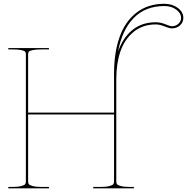

<svg xmlns="http://www.w3.org/2000/svg" viewBox="-20 -1020 1013 1040"><path d="M619.1 -738.8Q643.6 -813 695.6 -856.2Q747.6 -899.4 823.7 -899.4Q849.1 -899.4 875.5 -888.7Q901.9 -877.9 911.1 -877.9Q932.1 -877.9 946.5 -891.4Q960.9 -904.8 960.9 -922.9Q960.9 -948.2 934.8 -967.8Q908.7 -987.3 870.1 -987.3Q767.6 -987.3 704.1 -922.4Q640.6 -857.4 619.1 -738.8ZM24.9 -759.8H245.1V-752.4H207.5Q175.3 -752.4 158 -748.8Q140.6 -745.1 136.5 -740.2Q132.3 -735.4 132.3 -726.6V-410.2H597.7V-620.1Q597.7 -734.9 627.7 -819.3Q657.7 -903.8 719.7 -951.7Q781.7 -999.5 870.1 -999.5Q913.1 -999.5 943.1 -977.1Q973.1 -954.6 973.1 -922.9Q973.1 -898.9 955.1 -882.6Q937 -866.2 911.1 -866.2Q897 -866.2 871.1 -877Q845.2 -887.7 823.7 -887.7Q752.9 -887.7 703.9 -847.4Q654.8 -807.1 632.3 -741.7Q609.9 -676.3 609.9 -591.3V-36.1Q609.9 -27.3 614 -22Q618.2 -16.6 635.5 -12Q652.8 -7.3 685.1 -7.3H705.1V0H484.9V-7.3H522.5Q554.7 -7.3 572 -12Q589.4 -16.6 593.5 -22Q597.7 -27.3 597.7 -36.1V-399.9H132.3V-36.1Q132.3 -27.3 136.5 -22Q140.6 -16.6 158 -12Q175.3 -7.3 207.5 -7.3H245.1V0H24.9V-7.3H44.9Q77.1 -7.3 94.5 -12Q111.8 -16.6 116 -22Q120.1 -27.3 120.1 -36.1V-726.6Q120.1 -735.4 116 -740.2Q111.8 -745.1 94.5 -748.8Q77.1 -752.4 44.9 -752.4H24.9Z"/></svg>

Font: ZnikomitNo24
Style: Thin
Weight: 300
Designer: gluk
Foundry: gluk
Version: Version 0.55